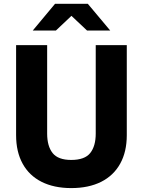

<svg xmlns="http://www.w3.org/2000/svg" viewBox="-20 -965 741 996"><path d="M63.5 -263.7V-731H224.6V-272Q224.6 -207 252.9 -171.1Q281.2 -135.3 349.6 -135.3Q419.4 -135.3 448 -171.1Q476.6 -207 476.6 -272V-731H637.7V-263.7Q637.7 -177.7 603.5 -116Q569.3 -54.2 504.6 -21.7Q439.9 10.7 349.6 10.7Q260.3 10.7 195.8 -21.7Q131.3 -54.2 97.4 -116Q63.5 -177.7 63.5 -263.7ZM265.6 -945.3H435.5L551.8 -806.6H431.6L350.6 -882.8L270 -806.6H149.9Z"/></svg>

Font: Glacial Indifference
Style: Bold
Weight: 700
Designer: Alfredo Marco Pradil
Foundry: Alfredo Marco Pradil
Version: Version 1.312